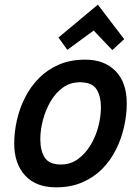

<svg xmlns="http://www.w3.org/2000/svg" viewBox="-20 -791 600 824"><path d="M221 13Q134 13 87.5 -38Q41 -89 41 -175Q41 -224 52.5 -275Q64 -326 87.5 -372.5Q111 -419 147 -455.5Q183 -492 232.5 -513.5Q282 -535 346 -535Q428 -535 476 -486Q524 -437 524 -347Q524 -298 512.5 -247Q501 -196 478 -149.5Q455 -103 419 -66.5Q383 -30 333.5 -8.5Q284 13 221 13ZM241 -85Q282 -85 313.5 -107.5Q345 -130 367.5 -166.5Q390 -203 401.5 -246Q413 -289 413 -329Q413 -380 393.5 -409Q374 -438 323 -438Q282 -438 250.5 -415.5Q219 -393 197.5 -356.5Q176 -320 164.5 -277Q153 -234 153 -194Q153 -143 172.5 -114Q192 -85 241 -85ZM269 -577 231 -630 400 -771 513 -623 462 -576 382 -660Z"/></svg>

Font: Ubuntu Sans Mono Medium
Style: Italic
Weight: 500
Italic angle: -13.5°
Monospace: yes
Designer: Dalton Maag Ltd
Foundry: Dalton Maag Ltd
Version: Version 1.006